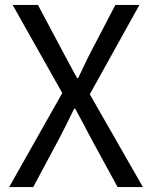

<svg xmlns="http://www.w3.org/2000/svg" viewBox="-20 -754 613 774"><path d="M17 0H114L220 -198C239 -235 258 -272 279 -316H283C307 -272 327 -235 346 -198L454 0H556L342 -374L542 -734H445L347 -546C329 -512 315 -481 295 -439H291C267 -481 252 -512 233 -546L133 -734H31L231 -379Z"/></svg>

Font: Source Han Sans HK
Style: Regular
Weight: 400
Designer: Ryoko NISHIZUKA 西塚涼子 (kana, bopomofo & ideographs); Paul D. Hunt (Latin, Greek & Cyrillic); Sandoll Communications 산돌커뮤니
Foundry: Adobe
Version: Version 2.000;hotconv 1.0.107;makeotfexe 2.5.65593